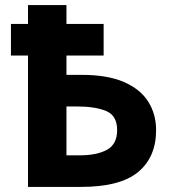

<svg xmlns="http://www.w3.org/2000/svg" viewBox="-20 -734 678 754"><path d="M241 -714V-640H387V-516H241V-440H301Q402 -440 466.5 -412Q531 -384 562 -335Q593 -286 593 -223Q593 -117 522.5 -58.5Q452 0 298 0H90V-516H23V-640H90V-714ZM280 -316H241V-124H292Q361 -124 400.5 -146Q440 -168 440 -223Q440 -280 397 -298Q354 -316 280 -316Z"/></svg>

Font: Noto IKEA Simplified Chinese
Style: Bold
Weight: 700
Designer: Monotype Design Team
Foundry: Monotype Imaging Inc.
Version: Version 1.100